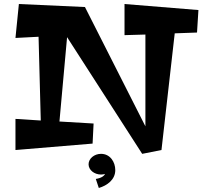

<svg xmlns="http://www.w3.org/2000/svg" viewBox="-20 -728 1016 956"><path d="M276 -123 314 -543 688 38 784 19 850 -562 961 -566 968 -678 600 -708V-553L704 -556V-99L403 -693L74 -708L57 -539L172 -545L183 -128L57 -136V19L441 -13L446 -113ZM472 208C513 196 554 167 554 119C554 78 528 38 483 38C449 38 421 62 421 90C421 118 449 141 483 141C490 141 497 140 503 138C500 145 489 158 457 163Z"/></svg>

Font: Peralta
Style: Regular
Weight: 400
Designer: Astigmatic (AOETI)
Foundry: Astigmatic (AOETI)
Version: Version 1.000